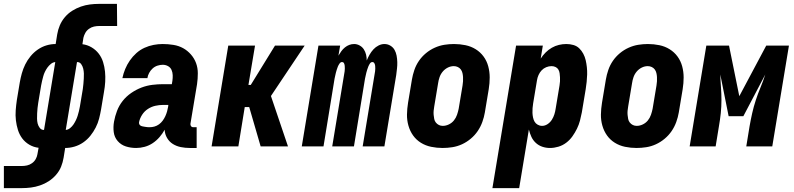

<svg xmlns="http://www.w3.org/2000/svg" viewBox="-75 -755 4095 990"><path d="M-55 215V101H37Q51 101 64.5 98Q78 95 90 86.5Q102 78 109 65.5Q116 53 118 40L124 7Q98 4 76 -9Q54 -22 39.5 -41.5Q25 -61 17.5 -85Q10 -109 7 -134.5Q4 -160 6 -186.5Q8 -213 12 -240L27 -330Q31 -353 37.5 -376.5Q44 -400 55 -422.5Q66 -445 82.5 -465Q99 -485 120 -499.5Q141 -514 164.5 -521Q188 -528 212 -528L220 -578Q224 -602 233.5 -624.5Q243 -647 259.5 -666.5Q276 -686 297.5 -699.5Q319 -713 342 -721Q365 -729 388.5 -732Q412 -735 436 -735H528L529 -621H437Q423 -621 409.5 -618Q396 -615 384 -606.5Q372 -598 365 -585.5Q358 -573 355 -560L350 -527Q375 -524 397 -511Q419 -498 434 -478.5Q449 -459 456.5 -435Q464 -411 466.5 -385.5Q469 -360 467.5 -333.5Q466 -307 461 -280L446 -190Q442 -167 436 -143.5Q430 -120 418.5 -97.5Q407 -75 391 -55Q375 -35 354 -20.5Q333 -6 309 1Q285 8 261 8L253 58Q249 82 240 104.5Q231 127 214 146.5Q197 166 176 179.5Q155 193 131.5 201Q108 209 84.5 212Q61 215 37 215ZM264 -85Q276 -86 286.5 -94.5Q297 -103 304 -113.5Q311 -124 316.5 -135.5Q322 -147 325.5 -158.5Q329 -170 332 -182Q335 -194 337 -206L352 -296Q354 -309 355 -322.5Q356 -336 357 -349.5Q358 -363 357.5 -376Q357 -389 354 -401.5Q351 -414 343.5 -424.5Q336 -435 323 -435H322ZM152 -85 210 -435Q198 -434 187.5 -425.5Q177 -417 169.5 -406.5Q162 -396 156.5 -384.5Q151 -373 148 -361.5Q145 -350 142 -338Q139 -326 137 -314L122 -224Q120 -211 118.5 -197.5Q117 -184 116.5 -170.5Q116 -157 116 -144Q116 -131 119 -118.5Q122 -106 130 -95.5Q138 -85 151 -85Z M627 8Q599 8 574 0Q549 -8 532 -27.5Q515 -47 511.5 -73.5Q508 -100 513 -128Q518 -156 528.5 -183.5Q539 -211 557.5 -234.5Q576 -258 601.5 -275.5Q627 -293 654.5 -303.5Q682 -314 710.5 -317.5Q739 -321 766 -321H811L814 -339Q816 -353 815.5 -367.5Q815 -382 809.5 -394.5Q804 -407 791.5 -414Q779 -421 764 -421Q751 -421 737 -416.5Q723 -412 712 -402Q701 -392 694 -379Q687 -366 685 -352H556Q561 -376 570.5 -399Q580 -422 594.5 -443Q609 -464 628 -481Q647 -498 670 -508.5Q693 -519 717 -523.5Q741 -528 764 -528Q792 -528 819.5 -523.5Q847 -519 869.5 -506.5Q892 -494 909.5 -474Q927 -454 936 -429.5Q945 -405 945 -377Q945 -349 941 -321L907 -117Q906 -110 910 -104.5Q914 -99 922 -99H939V8H904Q880 8 857.5 3.5Q835 -1 816.5 -12.5Q798 -24 786.5 -43.5Q775 -63 774 -86Q763 -66 747.5 -48Q732 -30 712.5 -17Q693 -4 671 2Q649 8 627 8ZM696 -99Q709 -99 721.5 -102.5Q734 -106 745 -114Q756 -122 764 -133Q772 -144 777.5 -156Q783 -168 786.5 -180.5Q790 -193 792 -205L793 -214H766Q746 -214 726 -209.5Q706 -205 688 -193.5Q670 -182 658 -163.5Q646 -145 642 -125Q641 -119 643.5 -114Q646 -109 651 -106.5Q656 -104 662 -103Q668 -102 673.5 -101Q679 -100 684.5 -99.5Q690 -99 696 -99Z M1016 0 1102 -520H1240L1206 -317H1218L1343 -520H1496L1322 -260L1410 0H1269L1210 -203H1187L1154 0Z M1481 0 1567 -520H1679L1670 -468Q1677 -480 1685 -491Q1693 -502 1703.5 -510.5Q1714 -519 1726 -523.5Q1738 -528 1751 -528Q1766 -528 1779.5 -520.5Q1793 -513 1801 -500.5Q1809 -488 1812.5 -473.5Q1816 -459 1816 -443Q1822 -458 1830.5 -473Q1839 -488 1850.5 -500.5Q1862 -513 1877 -520.5Q1892 -528 1907 -528Q1924 -528 1938 -519.5Q1952 -511 1959.5 -497.5Q1967 -484 1970 -468Q1973 -452 1973.5 -435Q1974 -418 1972 -401.5Q1970 -385 1968 -368L1907 0H1795L1859 -387Q1860 -394 1860 -401Q1860 -408 1859.5 -415Q1859 -422 1855.5 -428.5Q1852 -435 1845 -435Q1837 -435 1832 -427Q1827 -419 1824 -411.5Q1821 -404 1818.5 -396Q1816 -388 1814 -380.5Q1812 -373 1810.5 -365Q1809 -357 1807 -349L1750 0H1638L1702 -387Q1703 -394 1703 -401Q1703 -408 1702.5 -415Q1702 -422 1699 -428.5Q1696 -435 1688 -435Q1681 -435 1675.5 -427Q1670 -419 1667 -411.5Q1664 -404 1661.5 -396Q1659 -388 1657 -380.5Q1655 -373 1653.5 -365Q1652 -357 1650 -349L1593 0Z M2207 8Q2177 8 2148 2Q2119 -4 2095 -19Q2071 -34 2055 -56.5Q2039 -79 2031 -107Q2023 -135 2023.5 -164.5Q2024 -194 2029 -225L2049 -345Q2053 -369 2061.5 -394Q2070 -419 2085 -441Q2100 -463 2121 -480.5Q2142 -498 2166.5 -509Q2191 -520 2216 -524Q2241 -528 2266 -528Q2296 -528 2325 -522Q2354 -516 2378 -501Q2402 -486 2418.5 -463.5Q2435 -441 2442.5 -413Q2450 -385 2450 -355.5Q2450 -326 2445 -295L2425 -175Q2421 -151 2412 -126Q2403 -101 2388 -79Q2373 -57 2352 -39.5Q2331 -22 2307 -11Q2283 0 2257.5 4Q2232 8 2207 8ZM2208 -106Q2224 -106 2239.5 -113.5Q2255 -121 2265.5 -134Q2276 -147 2281.5 -163Q2287 -179 2290 -194L2310 -314Q2312 -325 2312.5 -336Q2313 -347 2312.5 -357.5Q2312 -368 2309.5 -378.5Q2307 -389 2301 -397Q2295 -405 2285.5 -409.5Q2276 -414 2265 -414Q2249 -414 2234 -406.5Q2219 -399 2208 -386Q2197 -373 2191.5 -357Q2186 -341 2184 -326L2164 -206Q2162 -195 2161 -184Q2160 -173 2161 -162.5Q2162 -152 2164 -141.5Q2166 -131 2172.5 -123Q2179 -115 2188 -110.5Q2197 -106 2208 -106Z M2464 215 2586 -520H2724L2713 -453Q2724 -470 2738.5 -484.5Q2753 -499 2770.5 -509Q2788 -519 2807 -523.5Q2826 -528 2845 -528Q2864 -528 2881.5 -523Q2899 -518 2911.5 -506Q2924 -494 2932.5 -478Q2941 -462 2945 -444.5Q2949 -427 2951 -408.5Q2953 -390 2952.5 -371Q2952 -352 2950 -333Q2948 -314 2945 -295L2925 -175Q2921 -154 2915.5 -133Q2910 -112 2900 -91.5Q2890 -71 2876.5 -52Q2863 -33 2844.5 -19Q2826 -5 2804 1.5Q2782 8 2761 8Q2740 8 2721 1.5Q2702 -5 2687.5 -18.5Q2673 -32 2665 -49.5Q2657 -67 2652 -87L2602 215ZM2720 -106Q2735 -106 2748.5 -115Q2762 -124 2770.5 -137.5Q2779 -151 2783.5 -165.5Q2788 -180 2790 -194L2810 -314Q2812 -325 2812.5 -335.5Q2813 -346 2812.5 -356.5Q2812 -367 2810.5 -377.5Q2809 -388 2804 -396.5Q2799 -405 2789.5 -409.5Q2780 -414 2769 -414Q2755 -414 2741.5 -408.5Q2728 -403 2718 -392.5Q2708 -382 2702 -368.5Q2696 -355 2694 -342L2674 -222Q2672 -209 2671 -197Q2670 -185 2670.5 -173Q2671 -161 2673.5 -149Q2676 -137 2681.5 -127.5Q2687 -118 2697.5 -112Q2708 -106 2720 -106Z M3207 8Q3177 8 3148 2Q3119 -4 3095 -19Q3071 -34 3055 -56.5Q3039 -79 3031 -107Q3023 -135 3023.5 -164.5Q3024 -194 3029 -225L3049 -345Q3053 -369 3061.5 -394Q3070 -419 3085 -441Q3100 -463 3121 -480.5Q3142 -498 3166.5 -509Q3191 -520 3216 -524Q3241 -528 3266 -528Q3296 -528 3325 -522Q3354 -516 3378 -501Q3402 -486 3418.5 -463.5Q3435 -441 3442.5 -413Q3450 -385 3450 -355.5Q3450 -326 3445 -295L3425 -175Q3421 -151 3412 -126Q3403 -101 3388 -79Q3373 -57 3352 -39.5Q3331 -22 3307 -11Q3283 0 3257.5 4Q3232 8 3207 8ZM3208 -106Q3224 -106 3239.5 -113.5Q3255 -121 3265.5 -134Q3276 -147 3281.5 -163Q3287 -179 3290 -194L3310 -314Q3312 -325 3312.5 -336Q3313 -347 3312.5 -357.5Q3312 -368 3309.5 -378.5Q3307 -389 3301 -397Q3295 -405 3285.5 -409.5Q3276 -414 3265 -414Q3249 -414 3234 -406.5Q3219 -399 3208 -386Q3197 -373 3191.5 -357Q3186 -341 3184 -326L3164 -206Q3162 -195 3161 -184Q3160 -173 3161 -162.5Q3162 -152 3164 -141.5Q3166 -131 3172.5 -123Q3179 -115 3188 -110.5Q3197 -106 3208 -106Z M3481 0 3567 -520H3684L3737 -259L3876 -520H3993L3907 0H3773L3790 -104Q3796 -138 3803.5 -171.5Q3811 -205 3822 -238.5Q3833 -272 3846.5 -304.5Q3860 -337 3871 -371L3758 -156H3682L3639 -371Q3640 -337 3642.5 -304.5Q3645 -272 3645 -238.5Q3645 -205 3641.5 -171.5Q3638 -138 3632 -104L3615 0Z"/></svg>

Font: Iosevka SS18 Heavy
Style: Italic
Weight: 900
Italic angle: -9°
Monospace: yes
Designer: Belleve Invis
Foundry: Belleve Invis
Version: Version 25.1.1; ttfautohint (v1.8.4)